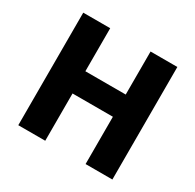

<svg xmlns="http://www.w3.org/2000/svg" viewBox="-155 -885 1074 1055"><g transform="rotate(30 382.5 -357.0)"><path d="M681 0H511V-300H255V0H84V-714H255V-441H511V-714H681Z"/></g></svg>

Font: Noto Sans Hebrew ExtraBold
Style: Regular
Weight: 800
Designer: Monotype Design Team
Foundry: Monotype Imaging Inc.
Version: Version 2.003